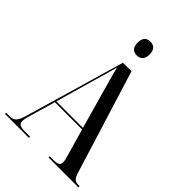

<svg xmlns="http://www.w3.org/2000/svg" viewBox="-262 -1033 1146 1146"><g transform="rotate(45 311.0 -459.5)"><path d="M311 -803C340 -803 362 -820 362 -861C362 -903 340 -919 311 -919C281 -919 261 -903 261 -861C261 -820 281 -803 311 -803ZM2 0H204V-10H161C121 -10 105 -19 105 -44C105 -60 112 -85 120 -111L163 -260H393L440 -97C446 -76 452 -56 452 -42C452 -20 441 -10 402 -10H370V0H622V-10H614C583 -10 570 -21 558 -62L356 -714H284L102 -88C84 -26 70 -10 32 -10H2ZM166 -270 242 -537C258 -591 266 -618 279 -669C288 -633 300 -589 322 -512L390 -270Z"/></g></svg>

Font: Noto Serif Display Condensed Medium
Style: Regular
Weight: 500
Width: 3
Designer: Monotype Design Team
Foundry: Monotype Imaging Inc.
Version: Version 2.009